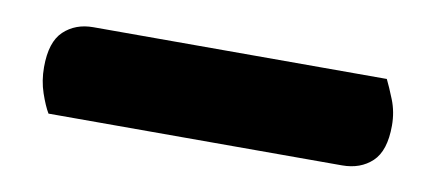

<svg xmlns="http://www.w3.org/2000/svg" viewBox="-30 -18 630 277"><g transform="rotate(10 284.5 121.0)"><path d="M48 188Q42 178 36 160.5Q30 143 30 123Q30 86 47 70Q64 54 90 54H520Q525 64 532 81.5Q539 99 539 119Q539 156 522 172Q505 188 478 188Z"/></g></svg>

Font: Baloo Tammudu
Style: Regular
Weight: 400
Designer: Omkar Shende and Ek Type
Foundry: Ek Type
Version: Version 1.443;PS 1.000;hotconv 16.6.51;makeotf.lib2.5.65220;